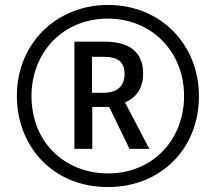

<svg xmlns="http://www.w3.org/2000/svg" viewBox="-20 -744 870 774"><path d="M415 10C628 10 782 -144 782 -356C782 -564 629 -724 415 -724C211 -724 48 -572 48 -357C48 -158 189 10 415 10ZM416 -45C242 -45 107 -169 107 -357C107 -532 233 -669 415 -669C590 -669 722 -537 722 -357C722 -182 597 -45 416 -45ZM280 -144H352V-313H420L502 -144H582L484 -331C533 -353 557 -392 557 -448C557 -534 501 -576 403 -576H280ZM398 -370H351V-515H397C458 -515 482 -493 482 -445C482 -395 450 -370 398 -370Z"/></svg>

Font: Noto Sans Malayalam ExtraCondensed Medium
Style: Regular
Weight: 500
Width: 2
Designer: Jelle Bosma - Monotype Design Team
Foundry: Monotype Imaging Inc.
Version: Version 2.104